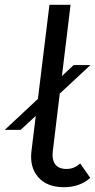

<svg xmlns="http://www.w3.org/2000/svg" viewBox="-35 -770 397 800"><path d="M299 -89 341 -29Q298 10 231 10Q161 10 124.5 -31.5Q88 -73 96 -140L114 -287L51 -229H-15L123 -358L171 -750H259L223 -453L272 -499H342L214 -380L185 -140Q182 -116 188 -99Q194 -82 207.5 -74Q221 -66 242 -66Q275 -66 299 -89Z"/></svg>

Font: Orkney
Style: Italic
Weight: 400
Italic angle: -7°
Designer: Samuel Oakes and Alfredo Marco Pradil
Foundry: Alfredo Marco Pradil
Version: 1.0; ttfautohint (v1.5)